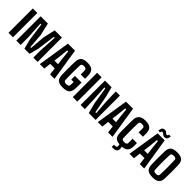

<svg xmlns="http://www.w3.org/2000/svg" viewBox="262 -2290 3884 3884"><g transform="rotate(45 2204.0 -347.5)"><path d="M47.6 0V-696H176.5V0Z M271.6 0V-696H479L540.5 -429.3L565.5 -107.5H588.7L613.7 -430.3L674 -696H880.9V0H758.1V-212.9L780.7 -589.3H754.2L702.6 -204.4L650.3 -0.5H503.2L451.2 -204.4L398.5 -589.3H373.6L395.2 -212.9V0Z M943.8 0 1053.9 -696H1255.2L1365.1 0H1238.1L1219.5 -152.5H1089.5L1070.9 0ZM1103.1 -259.4H1205.9L1186.5 -412.9L1167.9 -589.3H1140.3L1121.7 -412.7Z M1608 8.2Q1538.7 8.2 1496.9 -8.5Q1455.1 -25.3 1435.6 -62.1Q1416.2 -98.9 1414 -159.1Q1411.6 -224.5 1411 -292.2Q1410.5 -360 1411.3 -421.7Q1412.1 -483.5 1414 -531.1Q1416.6 -594.2 1436.5 -632.3Q1456.4 -670.3 1498.1 -687.3Q1539.8 -704.2 1607.7 -704.2Q1701.6 -704.2 1747.4 -666.9Q1793.2 -629.5 1799 -540.4Q1800.5 -518.7 1800.7 -490Q1800.8 -461.3 1799.7 -437.4H1675.3Q1676.8 -450.5 1677.3 -473.4Q1677.8 -496.3 1677.3 -520.3Q1676.8 -544.3 1675.3 -560.2Q1673.8 -581.9 1656.4 -593.5Q1639.1 -605 1607.7 -605Q1572.3 -605 1555.6 -593.1Q1538.9 -581.2 1537.5 -559.1Q1535.3 -520.7 1534.2 -466.7Q1533.1 -412.7 1533.1 -353.2Q1533.1 -293.6 1534.2 -237.1Q1535.3 -180.5 1537.5 -136.6Q1538.9 -114.8 1556 -103Q1573 -91.1 1608 -91.1Q1640.6 -91.1 1660 -101.9Q1679.4 -112.7 1681.1 -135Q1683.6 -158.2 1683.7 -184.2Q1683.7 -210.2 1682.7 -228.9H1614.6V-334.1H1803Q1804.3 -307.9 1804.4 -276.7Q1804.5 -245.4 1803.8 -215Q1803.1 -184.6 1802.1 -160Q1797.9 -69.4 1752.6 -30.6Q1707.4 8.2 1608 8.2Z M1887.6 0V-696H2016.5V0Z M2111.6 0V-696H2300.8L2357.2 -474.5L2426.1 -106.7H2451.8L2430.2 -404.5L2421 -696H2540.3V0H2344.2L2284.8 -230.9L2228.6 -590.1H2201.1L2221.3 -266.2L2231.2 0Z M2603.3 0 2713.4 -696H2914.7L3024.6 0H2897.6L2879 -152.5H2749L2730.4 0ZM2762.6 -259.4H2865.4L2846 -412.9L2827.4 -589.3H2799.8L2781.2 -412.7Z M3265.8 8.5Q3162.4 8.5 3118.6 -30.3Q3074.7 -69 3072.3 -159Q3071.2 -205 3070.6 -254.3Q3070.1 -303.6 3070.1 -353.3Q3070.1 -403.1 3070.8 -450.2Q3071.6 -497.3 3072.3 -538.5Q3073.7 -615.8 3119.1 -660Q3164.4 -704.2 3264.8 -704.2Q3362.3 -704.2 3408 -667Q3453.7 -629.7 3456.6 -548.2Q3457.5 -523.6 3457.9 -504.3Q3458.4 -485 3458.1 -468.8Q3457.9 -452.6 3457.4 -437.3H3332.9Q3333.4 -453.1 3333.7 -469.1Q3333.9 -485.2 3333.9 -506.6Q3333.9 -527.9 3333.8 -560.1Q3333.6 -582.3 3315.7 -594Q3297.8 -605.7 3264.8 -605.7Q3231.9 -605.7 3214.5 -593.9Q3197.1 -582.1 3196.1 -560.1Q3193.7 -499 3192.9 -425.7Q3192.2 -352.4 3193.1 -277.1Q3194.1 -201.9 3196.8 -135.6Q3197.8 -113.7 3214.7 -102.3Q3231.7 -90.9 3265.8 -90.9Q3301.8 -90.9 3319.5 -102.4Q3337.3 -113.9 3337.8 -136.4Q3339.1 -179.7 3338.5 -207.3Q3337.8 -234.9 3337.5 -260.3H3462.2Q3462.5 -240.6 3463 -213.4Q3463.5 -186.3 3462.4 -159.1Q3459.1 -70 3413.6 -30.8Q3368.1 8.5 3265.8 8.5ZM3157 155.1V91.7H3186.7Q3216 91.7 3227.8 79.5Q3239.6 67.4 3235 39.5L3226.7 -8.1H3295.7L3303.9 39.5Q3313.1 100.2 3284.5 127.6Q3256 155.1 3186.8 155.1Z M3509.8 0 3619.9 -696H3821.2L3931.1 0H3804.1L3785.5 -152.5H3655.5L3636.9 0ZM3669.1 -259.4H3771.9L3752.5 -412.9L3733.9 -589.3H3706.3L3687.7 -412.7ZM3799.2 -838.9H3851.4Q3848.7 -785.4 3828.5 -761.5Q3808.4 -737.6 3771.8 -737.6Q3749.1 -737.6 3735.6 -744.5Q3722.1 -751.4 3712.7 -760.6Q3703.3 -769.8 3694.2 -776.7Q3685.1 -783.6 3671.3 -783.6Q3656.9 -783.6 3650.7 -773.9Q3644.5 -764.2 3641.9 -744H3589.7Q3593.9 -799.9 3614.1 -824.9Q3634.2 -850 3672.3 -850Q3695.3 -850 3708.4 -843.2Q3721.6 -836.5 3730.2 -827.3Q3738.8 -818.1 3747.8 -811.4Q3756.8 -804.6 3771.2 -804.6Q3786.5 -804.6 3792.6 -813.6Q3798.7 -822.7 3799.2 -838.9Z M4173.5 8.2Q4071.7 8.2 4026.7 -30.3Q3981.8 -68.9 3979.3 -158.7Q3977.7 -211.6 3977.1 -261.9Q3976.6 -312.2 3976.6 -359.8Q3976.6 -407.3 3977.4 -452Q3978.2 -496.8 3979.3 -538.1Q3981.8 -627.3 4026.7 -665.8Q4071.7 -704.2 4173.5 -704.2Q4275.8 -704.2 4320.1 -665.6Q4364.5 -627 4367.5 -537.3Q4369 -495.3 4369.7 -456Q4370.4 -416.8 4370.5 -379.7Q4370.7 -342.5 4370.5 -306.3Q4370.2 -270.1 4369.4 -233.7Q4368.5 -197.3 4367.5 -159.6Q4364.5 -69.4 4320.3 -30.6Q4276.2 8.2 4173.5 8.2ZM4173.5 -91.1Q4207.9 -91.1 4225.2 -102.2Q4242.5 -113.3 4243 -135.2Q4245.9 -203.9 4246.8 -259.7Q4247.8 -315.4 4247.6 -364.4Q4247.4 -413.5 4246.2 -460.9Q4244.9 -508.3 4243 -559.9Q4242.5 -582.7 4225.8 -593.8Q4209 -605 4173.5 -605Q4139.2 -605 4122.1 -594Q4104.9 -583.1 4103.9 -561.3Q4101.1 -495.9 4099.8 -441.9Q4098.6 -387.9 4098.8 -339.3Q4099.1 -290.6 4100.4 -241.2Q4101.8 -191.8 4103.8 -135.2Q4104.8 -113.5 4121.9 -102.3Q4138.9 -91.1 4173.5 -91.1Z"/></g></svg>

Font: Big Shoulders Text SC Thin
Style: Regular
Weight: 100
Designer: Patric King
Foundry: XO Type Co
Version: Version 2.002